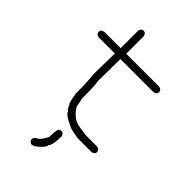

<svg xmlns="http://www.w3.org/2000/svg" viewBox="-248 -737 996 996"><g transform="rotate(45 250.0 -238.5)"><path d="M186 -653.3Q201.7 -653.3 205.6 -631.8V-504.9H445.8Q467.3 -501.5 467.3 -483.4Q467.3 -467.8 445.8 -463.9H203.6Q201.7 -331.1 201.7 -303.7Q207.5 -275.4 207.5 -194.3V-176.8Q213.4 -157.2 217.3 -129.9Q245.1 -83 285.6 -69.3Q302.7 -64 346.2 -59.6Q346.2 -57.6 352.1 -57.6H438Q459.5 -54.2 459.5 -36.1Q459.5 -20.5 438 -16.6H338.4Q299.3 -22.9 279.8 -28.3Q203.6 -61 203.6 -81.1Q195.3 -81.1 182.1 -112.3Q176.3 -112.3 168.5 -165Q166.5 -165 166.5 -172.9V-180.7Q166.5 -260.3 160.6 -309.6Q160.6 -341.8 162.6 -463.9H45.4Q23.9 -467.3 23.9 -485.4Q23.9 -501 45.4 -504.9H164.6V-631.8Q168 -653.3 186 -653.3ZM252 15.6Q264.2 15.6 271.5 33.2Q271.5 100.6 255.9 115.2Q255.9 136.2 207 171.9Q194.3 175.8 189.5 175.8Q171.9 169.4 171.9 154.3Q171.9 139.6 195.3 128.9Q213.4 115.7 228.5 82V74.2Q228.5 17.6 244.1 17.6Q247.6 15.6 252 15.6Z"/></g></svg>

Font: CEF Fonts CJK Mono
Style: Regular
Weight: 400
Designer: PartyBoss (派对大魔王)
Version: Release 2.25